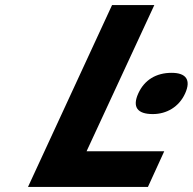

<svg xmlns="http://www.w3.org/2000/svg" viewBox="-20 -734 757 754"><path d="M561 0 625 -140H320L586 -714H420L90 0ZM654 -448C593 -448 547 -420 523 -367C499 -314 519 -286 580 -286C634 -286 683 -314 707 -367C731 -420 711 -448 654 -448Z"/></svg>

Font: Passageway
Style: BdSuIt
Weight: 700
Foundry: Ascender Corporation
Version: Version 1.11